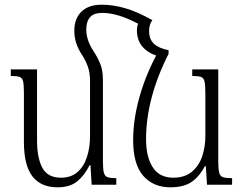

<svg xmlns="http://www.w3.org/2000/svg" viewBox="-20 -788 1044 819"><path d="M419 -100Q419 -67 423 -51.5Q427 -36 439.5 -32Q452 -28 476 -28V0H371L366 -83H362Q340 -39 309 -14Q278 11 225 11Q155 11 118.5 -35.5Q82 -82 82 -184V-394Q82 -426 78.5 -441Q75 -456 63 -460Q51 -464 26 -464V-492H138V-188Q138 -115 160.5 -72.5Q183 -30 240 -30Q283 -30 310.5 -54Q338 -78 351 -118.5Q364 -159 364 -207V-444Q364 -478 354.5 -504.5Q345 -531 329 -555Q314 -578 305.5 -603Q297 -628 297 -657Q297 -709 327.5 -738.5Q358 -768 414 -768Q462 -768 514 -753Q566 -738 630 -702Q616 -684 616 -656Q616 -621 636.5 -601.5Q657 -582 699 -574V-558Q652 -466 627.5 -374Q603 -282 603 -194Q603 -119 631.5 -74.5Q660 -30 719 -30Q768 -30 798.5 -55.5Q829 -81 842.5 -121.5Q856 -162 856 -208V-389Q856 -424 852.5 -440Q849 -456 837 -460Q825 -464 800 -464V-492H911V-100Q911 -67 915 -51.5Q919 -36 931.5 -32Q944 -28 970 -28V0H863L858 -79H854Q827 -30 793.5 -9.5Q760 11 707 11Q634 11 591 -38Q548 -87 548 -190Q548 -276 573.5 -369Q599 -462 646 -551Q608 -564 586 -591Q564 -618 564 -660Q564 -674 569 -687Q523 -711 485.5 -722Q448 -733 416 -733Q380 -733 364 -714.5Q348 -696 348 -662Q348 -618 377 -573Q396 -544 407.5 -516Q419 -488 419 -446Z"/></svg>

Font: Noto Serif Armenian SemiCondensed Light
Style: Regular
Weight: 300
Width: 4
Designer: Monotype Design Team
Foundry: Monotype Imaging Inc.
Version: Version 2.008; ttfautohint (v1.8.4.7-5d5b)